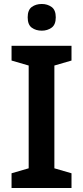

<svg xmlns="http://www.w3.org/2000/svg" viewBox="-20 -944 417 964"><path d="M339 0H38V-74L124 -99V-615L38 -640V-714H339V-640L253 -615V-99L339 -74ZM190 -924Q218 -924 239 -909Q260 -894 260 -857Q260 -820 239 -805Q218 -790 190 -790Q160 -790 139.5 -805Q119 -820 119 -857Q119 -894 139.5 -909Q160 -924 190 -924Z"/></svg>

Font: Noto Sans Cherokee SemiBold
Style: Regular
Weight: 600
Designer: Monotype Design Team
Foundry: Monotype Imaging Inc.
Version: Version 2.001; ttfautohint (v1.8.4.7-5d5b)